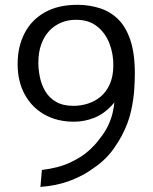

<svg xmlns="http://www.w3.org/2000/svg" viewBox="-20 -742 623 782"><path d="M144.7 19.3 150.6 -49.8Q218.3 -57.9 265.1 -79.7Q312 -101.6 341.2 -128Q370.4 -154.5 385.1 -175.9Q406.6 -201.9 419.2 -228.2Q431.9 -254.5 438.4 -280.8Q444.8 -307.2 446.9 -334.2Q448.9 -361.2 448.4 -388.6L483.8 -400.5Q465.9 -345.3 434.2 -311.4Q402.5 -277.4 362.9 -261.8Q323.2 -246.3 281 -246.3Q212.6 -246.3 160.8 -275.6Q109 -305 80.4 -357.9Q51.8 -410.8 51.8 -481.3Q51.8 -551.9 80 -606.5Q108.1 -661.2 163.2 -692.1Q218.3 -723 298 -722.4Q344.5 -721.9 386.3 -708.7Q428.2 -695.6 460.3 -664.5Q492.5 -633.4 510.8 -579.1Q529.2 -524.8 529.2 -442.1Q529.2 -422.7 527.1 -382.3Q525 -341.8 514 -290.9Q502.9 -239.9 475.4 -188.2Q462.2 -163.5 443 -136.3Q423.8 -109.2 398 -86Q377.7 -67.6 343.1 -44.8Q308.6 -22 259.1 -3.8Q209.6 14.3 144.7 19.3ZM279.6 -310.9Q309.3 -310.9 337.9 -320Q366.6 -329 389.9 -348.4Q413.2 -367.8 427.1 -399.1Q441.1 -430.3 441.6 -474.2Q442.2 -522 425.9 -564.6Q409.5 -607.3 375.9 -634.2Q342.2 -661.2 291.1 -661.3Q258.6 -661.8 230.4 -650.4Q202.1 -638.9 181 -616.7Q159.9 -594.5 148.1 -561.7Q136.2 -528.9 136.2 -486.2Q136.2 -458.2 142.5 -427.6Q148.8 -397.1 164.3 -370.5Q179.8 -344 208 -327.5Q236.1 -310.9 279.6 -310.9Z"/></svg>

Font: Russolo 10pt ExtraLight
Style: Regular
Weight: 200
Designer: Micah Stupak-Hahn
Version: Version 1.000